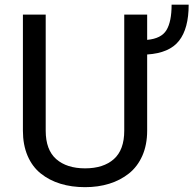

<svg xmlns="http://www.w3.org/2000/svg" viewBox="-20 -772 808 802"><path d="M75.7 -710.9H170.9V-226.1Q170.9 -146 214.8 -107.4Q258.8 -68.8 335.4 -68.8Q412.1 -68.8 455.6 -107.4Q499 -146 499 -226.1V-710.9H594.7V-605.5Q653.8 -610.8 675.3 -646.2Q696.8 -681.6 696.8 -752.4H768.1Q768.1 -652.8 727.8 -601.6Q687.5 -550.3 594.7 -544.4V-226.1Q594.7 -167 574.5 -121.3Q554.2 -75.7 518.6 -47.4Q482.9 -19 436.5 -4.6Q390.1 9.8 335.4 9.8Q278.8 9.8 232.2 -4.6Q185.5 -19 150.1 -47.4Q114.7 -75.7 95.2 -121.3Q75.7 -167 75.7 -226.1Z"/></svg>

Font: Bert Sans Medium
Style: Regular
Weight: 500
Designer: Christian Robertson, Adam Twardoch, & Cristiano Sobral
Foundry: Google
Version: Version 12.135;January 10, 2020;FontCreator 12.0.0.2547 64-b